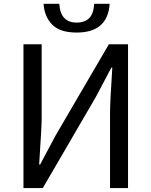

<svg xmlns="http://www.w3.org/2000/svg" viewBox="-20 -959 772 979"><path d="M99.6 0V-733.4H192.4V-351.6Q192.4 -313.5 179.7 -120.1H184.6L263.7 -268.6L535.2 -733.4H632.8V0H541V-384.8Q541 -436.5 552.7 -614.3H547.9L468.8 -464.8L198.2 0ZM371.1 -793Q285.2 -793 245.6 -834Q206.1 -875 202.1 -939.5H282.2Q288.1 -843.8 371.1 -843.8Q456.1 -843.8 460 -939.5H539.1Q529.3 -793 371.1 -793Z"/></svg>

Font: irohakakuC Regular
Style: Regular
Weight: 400
Designer: [Source Han Sans]
Ryoko NISHIZUKA Ë•øÂ°öÊ∂ºÂ≠ê (kana & ideographs); Paul D. Hunt (Latin, Greek & Cyrillic); Wenlong ZHAN
Version: Version 1.001.20160904